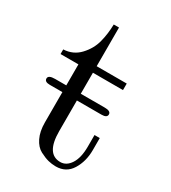

<svg xmlns="http://www.w3.org/2000/svg" viewBox="-158 -697 704 791"><g transform="rotate(30 194.0 -302.0)"><path d="M51 -300H104V-400H19V-422Q65 -424 95.5 -456.5Q126 -489 136.5 -529Q147 -569 148 -615H173V-431H316V-400H173V-300H287Q316 -300 316 -284Q316 -268 290 -268H173V-122Q173 -14 240 -14Q269 -14 288 -43.5Q307 -73 307 -126V-181H332V-124Q332 -70 307 -29.5Q282 11 233 11Q215 11 197 6.5Q179 2 156 -10Q133 -22 118.5 -51.5Q104 -81 104 -124V-268H44Q19 -268 19 -284Q19 -300 51 -300Z"/></g></svg>

Font: CMU Serif
Style: Roman
Weight: 500
Version: Version 0.7.0